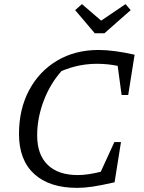

<svg xmlns="http://www.w3.org/2000/svg" viewBox="-20 -901 699 930"><path d="M354 9Q219 9 145.5 -58.5Q72 -126 72 -252Q72 -372 121 -464Q170 -556 257 -607.5Q344 -659 458 -659Q494 -659 539 -653Q584 -647 632 -636L601 -441H569L550 -582Q501 -592 450 -592Q408 -592 366 -584Q324 -576 278 -557Q222 -494 191 -411Q160 -328 160 -245Q160 -152 211 -102.5Q262 -53 357 -53Q404 -53 468 -69L534 -213H566L535 -18Q469 -3 428.5 3Q388 9 354 9ZM439 -740 344 -852 377 -881 470 -801 588 -881 613 -852 486 -740Z"/></svg>

Font: Piazzolla SC
Style: Italic
Weight: 400
Italic angle: -11.3°
Designer: Juan Pablo del Peral
Foundry: Huerta Tipografica
Version: Version 1.330